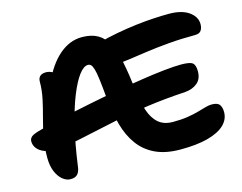

<svg xmlns="http://www.w3.org/2000/svg" viewBox="-99 -866 1298 1028"><g transform="rotate(-15 550.0 -351.5)"><path d="M172 8Q151 8 130 -9Q109 -26 95.5 -58Q82 -90 82 -136Q82 -195 92 -247.5Q102 -300 115.5 -349Q129 -398 139 -445Q149 -492 149 -539Q149 -558 160 -568.5Q171 -579 193 -579Q213 -579 231.5 -568Q250 -557 274 -533L202 -517Q244 -612 302 -661.5Q360 -711 427 -711Q480 -711 515 -691Q550 -671 572 -629Q594 -587 607.5 -521.5Q621 -456 632 -363Q639 -298 655 -249Q671 -200 701.5 -173Q732 -146 783 -146Q829 -146 864 -151.5Q899 -157 925 -164.5Q951 -172 971 -177.5Q991 -183 1005 -183Q1038 -183 1049 -168Q1060 -153 1060 -127Q1060 -86 1028.5 -56Q997 -26 936 -9.5Q875 7 784 7Q702 7 645.5 -19.5Q589 -46 553 -95Q517 -144 498.5 -211.5Q480 -279 472 -362Q466 -428 461 -467.5Q456 -507 450 -526.5Q444 -546 437 -552.5Q430 -559 421 -559Q397 -559 370.5 -524Q344 -489 317 -422Q290 -355 267.5 -261Q245 -167 229 -51Q226 -20 212.5 -5.5Q199 9 172 8ZM125 -166Q99 -166 75 -175Q51 -184 36.5 -201.5Q22 -219 22 -242Q22 -257 34.5 -267.5Q47 -278 90 -289Q149 -305 221.5 -321.5Q294 -338 373 -354Q452 -370 530.5 -384Q609 -398 680 -409Q751 -420 809 -426Q867 -432 903 -432Q951 -432 966 -420.5Q981 -409 981 -374Q981 -331 954 -309Q927 -287 887 -284Q771 -277 672.5 -263Q574 -249 492 -232Q410 -215 342.5 -200Q275 -185 221 -175Q167 -165 125 -166ZM583 -525Q527 -525 497.5 -549.5Q468 -574 468 -608Q468 -625 475.5 -637.5Q483 -650 508 -657Q560 -672 616.5 -682.5Q673 -693 727 -699.5Q781 -706 828.5 -708.5Q876 -711 910 -711Q981 -711 1020.5 -683Q1060 -655 1060 -614Q1060 -593 1050.5 -579Q1041 -565 1017 -565Q939 -565 869.5 -559Q800 -553 743.5 -545Q687 -537 646 -531Q605 -525 583 -525Z"/></g></svg>

Font: Shantell Sans Light
Style: Bold
Weight: 700
Version: Version 1.011;[c5ecc13dd]